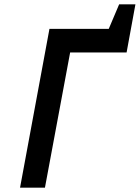

<svg xmlns="http://www.w3.org/2000/svg" viewBox="-20 -873 650 893"><path d="M73.2 0 210 -738.8H485.8L534.2 -853H609.9L568.8 -628.9H306.2L189 0Z"/></svg>

Font: Involve SemiBold Oblique
Style: Italic
Weight: 600
Italic angle: -10.5°
Designer: Stefan Peev
Foundry: Context Ltd.
Version: Version 1.001